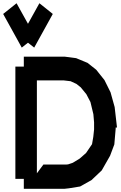

<svg xmlns="http://www.w3.org/2000/svg" viewBox="-46 -1168 753 1190"><path d="M639.2 -595.7 664.6 -504.4 679.2 -377.4H670.9V-370.1L662.6 -272.9L636.2 -202.6L584.5 -111.8L521.5 -52.2L450.7 -12.2L381.8 -1L355 2H101.6V-59.6H49.3V-755.4H101.6V-816.9H354.5L425.8 -807.6L496.6 -778.3L550.3 -735.8L601.6 -671.4ZM532.2 -319.8 537.1 -365.7V-409.7L532.7 -460.4L514.6 -535.6L489.3 -584L454.6 -626.5L427.7 -647.9L391.6 -664.6L347.2 -669.9H182.6V-93.8L223.1 -148.4H366.7L376.5 -149.4L405.3 -159.2L447.8 -185.1L487.3 -219.7L524.4 -274.4ZM281.2 -1081.5 166 -873 127.4 -903.3 88.9 -873 -26.4 -1081.5 56.6 -1147.9 127.4 -1020.5 198.2 -1147.9Z"/></svg>

Font: Gap Sans
Style: Black
Weight: 400
Designer: Alexandre Liziard and Etienne Ozeray
Foundry: Interstices.io
Version: Version 1.6.1 - December 3. 2014